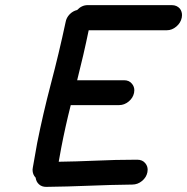

<svg xmlns="http://www.w3.org/2000/svg" viewBox="-20 -717 730 749"><path d="M160 12Q143 12 132 2Q121 -8 119 -24Q107 -36 107 -55L108 -63L125 -159Q148 -274 178 -388Q210 -509 236 -631Q239 -648 251.5 -661Q264 -674 281 -678Q299 -697 322 -697H650Q670 -697 682 -683Q690 -672 690 -658Q690 -653 689 -648Q685 -628 668 -613.5Q651 -599 631 -599H326Q306 -502 281 -404H464Q484 -404 495 -390Q504 -379 504 -365Q504 -360 503 -355Q499 -335 482 -321Q465 -307 445 -307H256Q235 -224 219 -141L209 -86Q278 -87 346 -90Q431 -94 515 -94Q536 -94 547 -80Q556 -69 556 -55Q556 -50 555 -45Q551 -25 534 -11Q517 3 496 3Q412 4 328 7.5Q244 11 160 12Z"/></svg>

Font: Bad Comic
Style: Italic
Weight: 400
Italic angle: -11°
Designer: GGBotNet
Foundry: GGBotNet
Version: 0.95